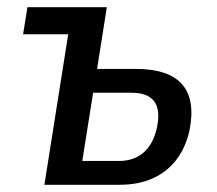

<svg xmlns="http://www.w3.org/2000/svg" viewBox="-20 -512 600 532"><path d="M103 0 169 -417H44L56 -492H276L249 -321H357Q447 -321 484.5 -278.5Q522 -236 505 -150Q494 -102 468 -68.5Q442 -35 402.5 -17.5Q363 0 311 0ZM208 -66H310Q351 -66 378 -89.5Q405 -113 415 -159Q425 -208 407 -231.5Q389 -255 345 -255H238Z"/></svg>

Font: Nunito Sans 10pt Condensed SemiBold
Style: Italic
Weight: 600
Width: 3
Italic angle: -9°
Designer: Vernon Adams
Foundry: Vernon Adams
Version: Version 3.101;gftools[0.9.27]